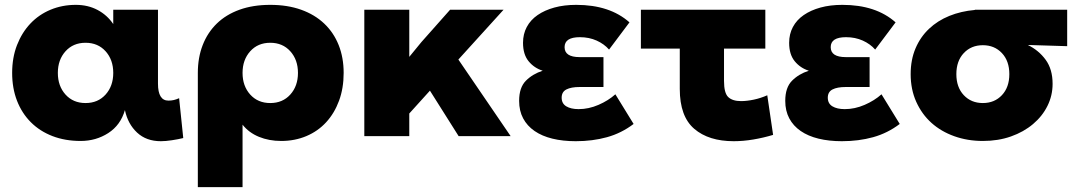

<svg xmlns="http://www.w3.org/2000/svg" viewBox="-20 -510 4426 790"><path d="M30 -210Q30 -273 50 -324.5Q70 -376 105 -413Q140 -450 188 -470Q236 -490 292 -490Q342 -490 381.5 -469Q421 -448 446 -411V-470H630V-166Q630 -96 673 -96Q685 -96 695.5 -98.5Q706 -101 717 -106L734 58Q714 63 687.5 67Q661 71 642 71Q582 71 544 35.5Q506 0 494 -57Q476 5 425.5 37.5Q375 70 312 70Q248 70 196 50Q144 30 107 -7Q70 -44 50 -95.5Q30 -147 30 -210ZM218 -210Q218 -156 249.5 -121Q281 -86 332 -86Q383 -86 414.5 -121Q446 -156 446 -210Q446 -264 414.5 -299Q383 -334 332 -334Q281 -334 249.5 -299Q218 -264 218 -210Z M1394 -210Q1394 -147 1375 -95.5Q1356 -44 1322 -7Q1288 30 1240.5 50Q1193 70 1137 70Q1087 70 1045.5 53Q1004 36 978 3V260H794V-210Q794 -273 814 -324.5Q834 -376 872 -413Q910 -450 965.5 -470Q1021 -490 1092 -490Q1163 -490 1219 -470Q1275 -450 1314 -413Q1353 -376 1373.5 -324.5Q1394 -273 1394 -210ZM1206 -210Q1206 -264 1174.5 -299Q1143 -334 1092 -334Q1041 -334 1009.5 -299Q978 -264 978 -210Q978 -156 1009.5 -121Q1041 -86 1092 -86Q1143 -86 1174.5 -121Q1206 -156 1206 -210Z M1664 -276 1714 -337 1832 -470H2052L1866 -265L2081 50H1867L1749 -137L1664 -43V50H1479V-470H1664Z M2587 0Q2537 38 2477.5 54.5Q2418 71 2349 71Q2296 71 2253 60.5Q2210 50 2179.5 29Q2149 8 2132.5 -23Q2116 -54 2116 -95Q2116 -150 2144 -178Q2172 -206 2213 -219Q2178 -230 2155 -258Q2132 -286 2132 -334Q2132 -370 2147.5 -399Q2163 -428 2192 -448Q2221 -468 2261 -479Q2301 -490 2351 -490Q2489 -490 2570 -418L2486 -306Q2466 -329 2435 -343Q2404 -357 2366 -357Q2303 -357 2303 -316Q2303 -275 2365 -275H2463V-152H2365Q2330 -152 2310.5 -142Q2291 -132 2291 -108Q2291 -84 2310 -72.5Q2329 -61 2361 -61Q2402 -61 2442.5 -78.5Q2483 -96 2512 -122Z M3129 -310H2959V-177Q2959 -127 2976.5 -110.5Q2994 -94 3029 -94Q3053 -94 3081.5 -100Q3110 -106 3137 -118L3161 45Q3121 57 3079.5 64Q3038 71 2999 71Q2896 71 2836.5 20Q2777 -31 2777 -144V-310H2617V-470H3129Z M3682 0Q3632 38 3572.5 54.5Q3513 71 3444 71Q3391 71 3348 60.5Q3305 50 3274.5 29Q3244 8 3227.5 -23Q3211 -54 3211 -95Q3211 -150 3239 -178Q3267 -206 3308 -219Q3273 -230 3250 -258Q3227 -286 3227 -334Q3227 -370 3242.5 -399Q3258 -428 3287 -448Q3316 -468 3356 -479Q3396 -490 3446 -490Q3584 -490 3665 -418L3581 -306Q3561 -329 3530 -343Q3499 -357 3461 -357Q3398 -357 3398 -316Q3398 -275 3460 -275H3558V-152H3460Q3425 -152 3405.5 -142Q3386 -132 3386 -108Q3386 -84 3405 -72.5Q3424 -61 3456 -61Q3497 -61 3537.5 -78.5Q3578 -96 3607 -122Z M3727 -205Q3727 -264 3747 -311Q3767 -358 3802.5 -391.5Q3838 -425 3886 -444.5Q3934 -464 3991 -469V-470H4371V-320L4209 -325Q4254 -303 4282.5 -264Q4311 -225 4311 -165Q4311 -117 4290 -74.5Q4269 -32 4230.5 0.5Q4192 33 4139.5 51.5Q4087 70 4024 70Q3961 70 3906.5 50.5Q3852 31 3812.5 -4.5Q3773 -40 3750 -91Q3727 -142 3727 -205ZM3915 -205Q3915 -151 3945.5 -118.5Q3976 -86 4024 -86Q4072 -86 4102.5 -118.5Q4133 -151 4133 -205Q4133 -259 4102.5 -291.5Q4072 -324 4024 -324Q3976 -324 3945.5 -291.5Q3915 -259 3915 -205Z"/></svg>

Font: OA Gothic ExtraBold
Style: Regular
Weight: 800
Designer: Choi Chi-young, Lee Jaesang, Lee Juhyun, Han Dohee
Foundry: DDUNGSANG CORP.
Version: Version 1.000;Build 20210203